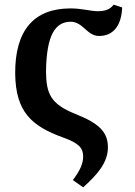

<svg xmlns="http://www.w3.org/2000/svg" viewBox="-20 -584 576 822"><path d="M45 -269C47 -105 115 -44 251 5C318 29 336 50 336 86C336 116 324 144 292 187L336 218C395 165 442 113 442 47C442 -19 404 -56 303 -96C196 -139 178 -183 177 -278C179 -437 218 -490 282 -491C336 -491 352 -430 404 -430C465 -430 500 -474 503 -552L467 -564C455 -551 443 -536 398 -536C369 -536 331 -548 282 -548C124 -548 44 -453 45 -269Z"/></svg>

Font: Noto Serif SemiBold
Style: Regular
Weight: 600
Designer: Monotype Design Team
Foundry: Monotype Imaging Inc.
Version: Version 2.013